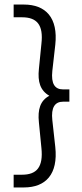

<svg xmlns="http://www.w3.org/2000/svg" viewBox="-20 -728 360 844"><path d="M85 96C181 96 236 38 223 -82L210 -200C204 -255 221 -281 257 -281H285V-335H257C221 -335 204 -360 210 -416L223 -531C236 -650 181 -708 85 -708H40V-652H77C141 -652 172 -620 162 -535L151 -425C145 -368 157 -330 197 -307C157 -286 145 -247 151 -190L162 -78C171 7 141 40 77 40H40V96Z"/></svg>

Font: MV Cash Light
Style: Regular
Weight: 300
Designer: Rodrigo Fuenzalida
Foundry: fragTYPE
Version: Version 1.100;Glyphs 3.1.2 (3151)